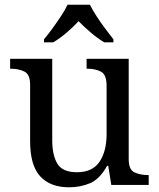

<svg xmlns="http://www.w3.org/2000/svg" viewBox="-20 -786 675 816"><path d="M273 10Q194 10 151 -36.5Q108 -83 108 -186V-426Q108 -470 83.5 -482Q59 -494 26 -494H23V-536H202V-191Q202 -126 224 -90Q246 -54 307 -54Q373 -54 403 -98.5Q433 -143 433 -216V-422Q433 -469 409 -481.5Q385 -494 351 -494H348V-536H527V-109Q527 -65 551.5 -53.5Q576 -42 609 -42H612V0H453L440 -81H435Q404 -25 363 -7.5Q322 10 273 10ZM167 -619Q183 -638 202 -664Q221 -690 239 -717Q257 -744 267 -766H362Q373 -744 390.5 -717Q408 -690 427.5 -664Q447 -638 462 -619V-606H423Q395 -623 366 -647.5Q337 -672 314 -696Q292 -672 263.5 -647.5Q235 -623 206 -606H167Z"/></svg>

Font: Noto Serif Grantha
Style: Regular
Weight: 400
Designer: Monotype Design Team
Foundry: Monotype Imaging Inc.
Version: Version 2.004; ttfautohint (v1.8.4.7-5d5b)